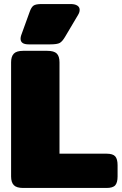

<svg xmlns="http://www.w3.org/2000/svg" viewBox="-20 -932 603 952"><path d="M82 -740Q82 -748 85 -757L127 -873Q135 -896 146 -904Q157 -912 187 -912H330Q351 -912 363 -904.5Q375 -897 375 -883Q375 -871 367 -858L303 -750Q289 -726 276 -719Q263 -712 229 -712H122Q82 -712 82 -740ZM35 -57V-623Q35 -652 48.5 -666Q62 -680 95 -680H214Q248 -680 261.5 -666.5Q275 -653 275 -623V-170H508Q540 -170 551.5 -156.5Q563 -143 563 -113V-57Q563 -27 551.5 -13.5Q540 0 508 0H95Q62 0 48.5 -14Q35 -28 35 -57Z"/></svg>

Font: Mitr
Style: Bold
Weight: 700
Designer: Thanarat Vachiruckul
Foundry: Cadson Demak
Version: Version 1.003